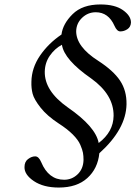

<svg xmlns="http://www.w3.org/2000/svg" viewBox="-20 -727 608 862"><path d="M90 23Q90 -1 106 -13Q122 -25 138 -25Q154 -25 165 1Q198 80 268 80Q303 80 328.5 55.5Q354 31 355 -9Q355 -27 352.5 -41Q350 -55 340.5 -77Q331 -99 306.5 -123.5Q282 -148 243 -173Q191 -207 162 -244Q133 -281 126.5 -306Q120 -331 121 -360Q122 -422 159.5 -477Q197 -532 256 -572Q262 -620 306 -663.5Q350 -707 431 -707Q496 -707 532 -681.5Q568 -656 568 -626Q567 -606 552 -596Q537 -586 520 -586Q505 -586 494 -611Q467 -672 410 -672Q375 -672 349 -647.5Q323 -623 322 -587Q322 -517 421 -454Q489 -410 519 -365Q549 -320 548 -259Q546 -147 426 -39Q419 30 372 72.5Q325 115 244 115Q175 115 132 86Q89 57 90 23ZM181 -406Q179 -319 284 -245Q410 -158 423 -85Q489 -135 490 -207Q491 -302 389 -375Q268 -459 258 -526Q226 -509 204 -477.5Q182 -446 181 -406Z"/></svg>

Font: Heuristica
Style: Italic
Weight: 400
Italic angle: -13°
Version: Version 1.0.2